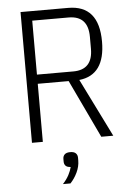

<svg xmlns="http://www.w3.org/2000/svg" viewBox="-61 -743 696 1021"><g transform="rotate(-5 287.0 -232.5)"><path d="M146 0H88V-698H342Q506 -698 506 -504Q506 -326 368 -311L522 0H458L311 -310H146ZM340 -359Q444 -359 444 -471V-535Q444 -647 340 -647H146V-359ZM286 67Q306 67 315.5 76Q325 85 325 100V115Q325 147 310 178.5Q295 210 273 233H233Q254 210 265.5 188Q277 166 282 146Q263 145 255 136.5Q247 128 247 114V100Q247 85 256.5 76Q266 67 286 67Z"/></g></svg>

Font: IBM Plex Sans Cond Light
Style: Regular
Weight: 300
Width: 3
Designer: Mike Abbink, Paul van der Laan, Pieter van Rosmalen
Foundry: Bold Monday
Version: Version 1.3